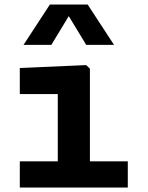

<svg xmlns="http://www.w3.org/2000/svg" viewBox="-20 -838 660 858"><path d="M238.2 0V-450.8L260.7 -417.5H68.5V-534.2L365.2 -547.1L381.8 -531V0ZM68.5 -117H551.1V0H68.5ZM202.9 -817.7H371.8L489.6 -637.4H365.3L270.8 -793.1H303.8L209.3 -637.4H85.1Z"/></svg>

Font: Monaspace Neon Var ExtraLight
Style: Regular
Weight: 200
Designer: Riley Cran and the Lettermatic Team
Version: Version 1.200 (Monaspace Neon Var)